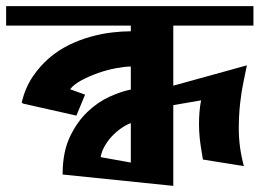

<svg xmlns="http://www.w3.org/2000/svg" viewBox="-21 -564 848 627"><path d="M406.2 -346.7Q386.7 -346.7 357.9 -341.3Q329.1 -335.9 299.8 -325.7Q270.5 -315.4 245.1 -301.8Q219.7 -288.1 208 -272.5L256.8 -254.9L228.5 -186.5L54.7 -225.6L49.8 -229.5Q61.5 -277.3 85.4 -313Q109.4 -348.6 139.6 -374.5Q169.9 -400.4 205.1 -417.5Q240.2 -434.6 275.9 -444.3Q311.5 -454.1 345.2 -458Q378.9 -461.9 406.2 -461.9V-480.5H-1V-543.9H806.6V-480.5H544.9V-284.2L785.2 -350.6L774.4 -297.9Q767.6 -266.6 763.2 -227.1Q758.8 -187.5 758.8 -143.6Q758.8 -83 775.4 -21.5L641.6 -43L636.7 -73.2Q633.8 -89.8 631.3 -111.8Q628.9 -133.8 628.9 -159.2Q628.9 -178.7 630.4 -197.8Q631.8 -216.8 635.7 -236.3L544.9 -220.7V43L183.6 5.9V-2Q184.6 -69.3 207.5 -117.7Q230.5 -166 264.2 -198.2Q297.9 -230.5 336.4 -248Q375 -265.6 406.2 -271.5ZM406.2 -33.2V-162.1Q390.6 -156.2 374.5 -145Q358.4 -133.8 344.2 -118.7Q330.1 -103.5 320.3 -85.9Q310.5 -68.4 307.6 -50.8Z"/></svg>

Font: Shorif Bongobondhu ANSI V2
Style: Regular
Weight: 400
Designer: Shorif Uddin Shishir, Shorif art & Design, e-mail : shorifart@gmail.com, facebook : Shorif2001
Foundry: Lipighor Font Foundry
Version: Designed By Shorif Uddin Shishir | Build By Niladri Shekhar 